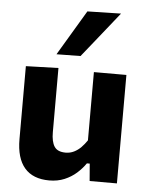

<svg xmlns="http://www.w3.org/2000/svg" viewBox="-55 -822 680 880"><g transform="rotate(5 285.0 -382.0)"><path d="M204.5 13.5Q129.5 13.5 91 -31Q52.5 -75.5 52.5 -163.5Q52.5 -197 52.5 -221.5Q52.5 -246 52.5 -272Q52.5 -321.5 52.5 -359.2Q52.5 -397 52.5 -430.2Q52.5 -463.5 52.5 -499L202 -503.5Q202 -450 202 -398.2Q202 -346.5 202 -291V-208Q202 -164.5 216.5 -142.2Q231 -120 268.5 -120Q289 -120 306.8 -128.8Q324.5 -137.5 339 -152.2Q353.5 -167 365.5 -185V-291Q365.5 -346.5 365.5 -396.2Q365.5 -446 365.5 -499H515Q515 -446 515 -394Q515 -342 515 -272V-216Q515 -154 515 -103.8Q515 -53.5 515 0H389.5L383 -79.5H370Q353.5 -55.5 329.8 -34.2Q306 -13 274.8 0.2Q243.5 13.5 204.5 13.5ZM187.5 -565.5Q218.5 -618 249.8 -670Q281 -722 311.5 -773.5L466 -777Q437.5 -741 409 -705.5Q380.5 -670 353 -635.5Q325.5 -601 298 -567Z"/></g></svg>

Font: Commissioner Thin
Style: Bold
Weight: 700
Version: Version 1.001;gftools[0.9.23]